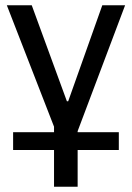

<svg xmlns="http://www.w3.org/2000/svg" viewBox="-20 -504 503 732"><path d="M186 68H30V0H186V-21L6 -484H101L235 -118H240L370 -484H457L276 -4V0H433V68H276V208H186Z"/></svg>

Font: Play
Style: Regular
Weight: 400
Designer: Jonas Hecksher (Cyrillic expansion: Cyreal)
Foundry: Jonas Hecksher, Playtype, e-types AS
Version: Version 2.101; ttfautohint (v1.5.65-e2d9)